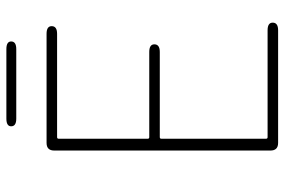

<svg xmlns="http://www.w3.org/2000/svg" viewBox="-165 -727 892 602"><g transform="rotate(-90 281.0 -426.0)"><path d="M134 0Q110 0 110 -24V-702Q110 -726 134 -726H476Q500 -726 500 -710Q500 -693 476 -693H152Q147 -693 147 -688V-409Q147 -404 152 -404H419Q443 -404 443 -388Q443 -371 419 -371H152Q147 -371 147 -366V-38Q147 -33 152 -33H487Q511 -33 511 -17Q511 0 487 0ZM210 -821Q186 -821 186 -837Q186 -852 210 -852H428Q452 -852 452 -837Q452 -821 428 -821Z"/></g></svg>

Font: Resource Han Rounded KR ExtraLight
Style: Regular
Weight: 250
Designer: Cyano Hao (round all glyphs); Ryoko NISHIZUKA 西塚涼子 (kana, bopomofo & ideographs); Paul D. Hunt (Latin, Greek & Cyrillic)
Foundry: Cyano Hao
Version: 0.990